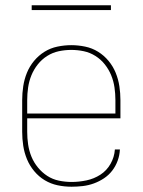

<svg xmlns="http://www.w3.org/2000/svg" viewBox="-20 -699 540 727"><path d="M251 8Q224 8 198 2.5Q172 -3 149.5 -16.5Q127 -30 109.5 -51Q92 -72 82 -96.5Q72 -121 68 -147Q64 -173 64 -200V-320Q64 -346 68 -372.5Q72 -399 82 -423.5Q92 -448 109 -468.5Q126 -489 148.5 -503Q171 -517 197.5 -522.5Q224 -528 250 -528Q276 -528 302.5 -522.5Q329 -517 351.5 -503Q374 -489 391 -468.5Q408 -448 418 -423.5Q428 -399 432 -372.5Q436 -346 436 -320V-251H83V-200Q83 -176 86.5 -152Q90 -128 99 -106Q108 -84 123.5 -65Q139 -46 159 -33Q179 -20 203 -15Q227 -10 251 -10Q279 -10 307.5 -16Q336 -22 360 -37.5Q384 -53 398.5 -78.5Q413 -104 415 -133H434Q433 -111 425.5 -90.5Q418 -70 405 -53Q392 -36 374 -24Q356 -12 335.5 -4.5Q315 3 293.5 5.5Q272 8 251 8ZM83 -269H417V-320Q417 -344 413.5 -368Q410 -392 401 -414Q392 -436 377 -455Q362 -474 341.5 -487Q321 -500 297.5 -505Q274 -510 250 -510Q226 -510 202.5 -505Q179 -500 158.5 -487Q138 -474 123 -455Q108 -436 99 -414Q90 -392 86.5 -368Q83 -344 83 -320ZM100 -661V-679H400V-661Z"/></svg>

Font: Iosevka SS04 Thin
Style: Regular
Weight: 100
Monospace: yes
Designer: Belleve Invis
Foundry: Belleve Invis
Version: Version 19.0.0; ttfautohint (v1.8.4)